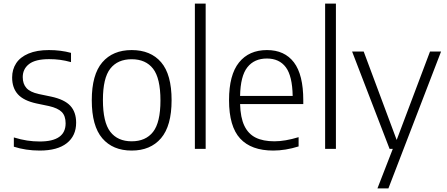

<svg xmlns="http://www.w3.org/2000/svg" viewBox="-20 -828 2484 1068"><path d="M57 -12V-63.5Q96.5 -51.5 131 -46.2Q165.5 -41 201.5 -41Q345 -41 345 -142Q345 -183 323.8 -204.8Q302.5 -226.5 252.5 -238L183 -252.5Q111.5 -268 79.5 -303.5Q47.5 -339 47.5 -397Q47.5 -442 70 -476.2Q92.5 -510.5 138.5 -530Q184.5 -549.5 252 -549.5Q318 -549.5 375 -534V-482.5Q342.5 -491.5 314 -495.2Q285.5 -499 253 -499Q177 -499 141.8 -471.8Q106.5 -444.5 106.5 -399Q106.5 -361.5 127 -338.5Q147.5 -315.5 195.5 -305L265 -290.5Q339 -274.5 371.2 -239.5Q403.5 -204.5 403.5 -145.5Q403.5 -72.5 351.5 -31.5Q299.5 9.5 201 9.5Q123.5 9.5 57 -12Z M490.5 -270.5Q490.5 -413 549 -481.2Q607.5 -549.5 712.5 -549.5Q818 -549.5 876.2 -481.8Q934.5 -414 934.5 -270.5Q934.5 -128 875.8 -59.2Q817 9.5 712.5 9.5Q607.5 9.5 549 -58.8Q490.5 -127 490.5 -270.5ZM872.5 -269Q872.5 -393 831.5 -445.8Q790.5 -498.5 712.5 -498.5Q634.5 -498.5 593.5 -446.2Q552.5 -394 552.5 -272Q552.5 -148 593.5 -95Q634.5 -42 712.5 -42Q790.5 -42 831.5 -94.5Q872.5 -147 872.5 -269Z M1064 0V-808H1124V0Z M1667 -249H1315.5Q1317.5 -174 1339.2 -128.5Q1361 -83 1402.2 -62.5Q1443.5 -42 1506.5 -42Q1565.5 -42 1641 -65V-13.5Q1567.5 9.5 1500 9.5Q1377.5 9.5 1315.8 -57.5Q1254 -124.5 1254 -271Q1254 -411.5 1309.5 -480.5Q1365 -549.5 1465 -549.5Q1563 -549.5 1615 -481Q1667 -412.5 1667 -270ZM1315.5 -294.5H1608Q1606 -405.5 1569.8 -454Q1533.5 -502.5 1464.5 -502.5Q1394.5 -502.5 1356 -453.8Q1317.5 -405 1315.5 -294.5Z M1788.5 0V-808H1848.5V0Z M2372 -541.5H2433.5L2140.5 220H2079.5L2165 0H2147L1938.5 -541.5H2003L2186.5 -49.5Z"/></svg>

Font: Encode Sans Light
Style: Regular
Weight: 300
Designer: Multiple Designers
Foundry: Impallari Type
Version: Version 2.000